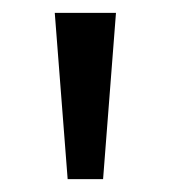

<svg xmlns="http://www.w3.org/2000/svg" viewBox="-20 -734 265 298"><path d="M160 -714 140 -456H85L65 -714Z"/></svg>

Font: Noto Sans Vai
Style: Regular
Weight: 400
Designer: Monotype Design Team
Foundry: Monotype Imaging Inc.
Version: Version 2.001; ttfautohint (v1.8.4.7-5d5b)